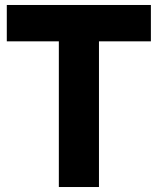

<svg xmlns="http://www.w3.org/2000/svg" viewBox="-20 -751 634 771"><path d="M216.3 -585H7.3V-731H585.9V-585H377.4V0H216.3Z"/></svg>

Font: Glacial Indifference
Style: Bold
Weight: 700
Designer: Alfredo Marco Pradil
Foundry: Alfredo Marco Pradil
Version: Version 1.312